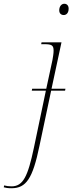

<svg xmlns="http://www.w3.org/2000/svg" viewBox="-161 -761 385 1021"><path d="M178 -681C191 -681 204 -691 204 -715C204 -732 194 -741 181 -741C165 -741 154 -726 154 -706C154 -689 165 -681 178 -681ZM-100 240C-22 240 13 189 49 14L111 -279H185L187 -289H113L166 -536H60L58 -526H74C113 -526 124 -521 124 -492C124 -476 121 -460 118 -442L85 -289H10L8 -279H83L19 26C-13 177 -38 230 -100 230C-114 230 -128 228 -139 225L-141 235C-131 238 -119 240 -100 240Z"/></svg>

Font: Noto Serif Display Condensed Thin
Style: Italic
Weight: 100
Width: 3
Italic angle: -12°
Designer: Monotype Design Team
Foundry: Monotype Imaging Inc.
Version: Version 2.009